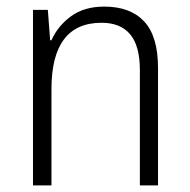

<svg xmlns="http://www.w3.org/2000/svg" viewBox="-20 -628 576 582"><path d="M296 -608Q375 -608 417 -563Q459 -518 459 -422V-66H404V-415Q404 -489 374.5 -524Q345 -559 288 -559Q136 -559 136 -358V-66H80V-598H125L132 -506H136Q155 -549 195 -578.5Q235 -608 296 -608Z"/></svg>

Font: Noto Sans Malayalam UI SemiCondensed Light
Style: Regular
Weight: 300
Width: 4
Designer: Jelle Bosma - Monotype Design Team
Foundry: Monotype Imaging Inc.
Version: Version 2.104; ttfautohint (v1.8.4.7-5d5b)